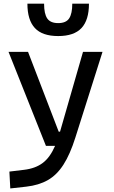

<svg xmlns="http://www.w3.org/2000/svg" viewBox="-20 -803 626 1057"><path d="M36.6 234.4 31.7 141.6 112.8 131.8Q174.8 124.5 215.1 94.2Q255.4 64 283.2 0H232.9L26.9 -517.6H134.3L303.2 -78.1H310.5L437 -517.6H544.4L395 -45.9Q365.7 46.9 329.3 103.5Q293 160.2 243.4 188.5Q193.8 216.8 124.5 224.6ZM300.3 -604.5Q212.9 -604.5 171.9 -648.7Q130.9 -692.9 130.9 -782.7H222.7Q222.7 -726.6 240.2 -701.2Q257.8 -675.8 300.3 -675.8Q343.8 -675.8 360.8 -701.9Q377.9 -728 377.9 -782.7H469.7Q469.7 -692.4 428.5 -648.4Q387.2 -604.5 300.3 -604.5Z"/></svg>

Font: CaskaydiaCove NFP
Style: Regular
Weight: 400
Designer: Aaron Bell
Foundry: Saja Typeworks
Version: Version 2111.001; VTT 6.35;Nerd Fonts 3.1.1